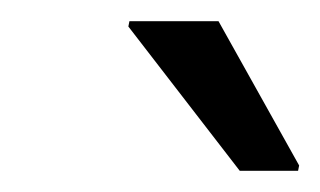

<svg xmlns="http://www.w3.org/2000/svg" viewBox="-20 -755 302 181"><path d="M206 -594 101 -730 102 -735H186L262 -599L261 -594Z"/></svg>

Font: Saira
Style: Italic
Weight: 400
Italic angle: -12°
Designer: Hector Gatti with collaboration of the Omnibus-Type team
Foundry: Omnibus-Type
Version: Version 1.100; ttfautohint (v1.8.3)